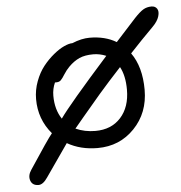

<svg xmlns="http://www.w3.org/2000/svg" viewBox="-49 -600 697 740"><g transform="rotate(-5 300.0 -229.5)"><path d="M70.8 94.2Q46.9 94.2 40 74.5Q33.2 54.7 47.9 33.2Q121.6 -79.1 139.2 -100.1Q89.8 -158.2 89.8 -235.8Q89.8 -271.5 102.3 -304.7Q114.7 -337.9 133.5 -361.6Q152.3 -385.3 174.3 -403.3Q196.3 -421.4 215.6 -430.2Q234.9 -439 248 -439Q284.2 -454.1 315.9 -454.1Q375.5 -454.1 418.9 -428.2Q432.1 -442.9 460 -473.4Q487.8 -503.9 497.1 -514.2Q518.1 -536.6 532 -544.9Q545.9 -553.2 564 -553.2Q578.1 -553.2 585.2 -542.7Q592.3 -532.2 586.7 -513.2Q581.1 -494.1 561 -474.1Q517.1 -430.2 470.2 -379.9Q509.8 -324.7 509.8 -235.8Q509.8 -146.5 452.6 -87.2Q395.5 -27.8 310.1 -27.8Q244.1 -27.8 192.9 -57.1Q113.3 56.6 106 67.9Q88.4 94.2 70.8 94.2ZM157.2 -243.2Q157.2 -189.9 182.1 -152.8Q218.8 -205.1 374 -378.9Q349.1 -389.2 324.2 -389.2Q292 -389.2 270.5 -379.6Q249 -370.1 229 -350.1Q216.8 -337.9 207 -322.3Q197.3 -306.6 190.9 -300.3Q184.6 -293.9 172.9 -293.9H168Q157.2 -270 157.2 -243.2ZM441.9 -242.2Q441.9 -296.4 422.9 -331.1Q374 -278.3 336.4 -234.9Q298.8 -191.4 265.4 -151.1Q231.9 -110.8 231 -109.9Q266.1 -94.2 307.1 -94.2Q369.1 -94.2 405.5 -134.5Q441.9 -174.8 441.9 -242.2Z"/></g></svg>

Font: Shantell Sans Irregular
Style: Regular
Weight: 300
Designer: Stephen Nixon, Anya Danilova, Shantell Martin
Foundry: Arrow Type
Version: Version 1.006;[9816181b4]